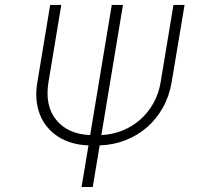

<svg xmlns="http://www.w3.org/2000/svg" viewBox="-20 -747 787 767"><path d="M129.3 -419 180.4 -727.3H224.8L173.7 -419Q158.4 -324.9 204.5 -268.1Q251.1 -210.9 340.2 -207.4L426.5 -727.3H471.2L384.9 -207.4Q429 -209.5 468.6 -225.3Q508.2 -241.1 539.6 -268.6Q571 -296.2 592.5 -334.2Q614 -372.2 621.8 -419L672.9 -727.3H717.3L665.8 -419Q656.2 -362.6 630.5 -316.8Q604.8 -271 566.8 -238.1Q528.8 -205.3 480.6 -186.6Q432.5 -168 378.2 -166.2L350.5 0H305.8L333.5 -166.2Q262.8 -168.7 212.4 -201Q187.5 -217 168.9 -239.3Q150.2 -261.7 139.4 -289.4Q128.6 -317.1 125.7 -349.8Q122.9 -382.5 129.3 -419Z"/></svg>

Font: Inter P Extra Light
Style: Italic
Weight: 200
Italic angle: 9.39999°
Designer: Rasmus Andersson
Foundry: rsms
Version: Version 3.018;git-588b23468